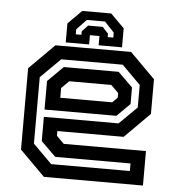

<svg xmlns="http://www.w3.org/2000/svg" viewBox="-51 -738 727 785"><g transform="rotate(5 313.0 -345.0)"><path d="M468.5 -540 571.5 -437V-294.5L468.5 -191.5H196.5V-172L227 -141.5H564.5V0H158L55 -103V-437L158 -540ZM425 -454.5 485 -395.5V-327.5L431.5 -274.5H136.5V-391.5L200 -454.5ZM439 -485H186.5L105.5 -404.5V-132L183 -54.5H506V-85.5H197L136.5 -145V-244.5H443L515.5 -316V-408.5ZM399.5 -398.5H227L196.5 -368V-328H409.5L430.5 -349V-368ZM374 -689.5 430 -633.5V-555.5H334V-593.5H295V-555.5H199V-633.5L255 -689.5ZM351.5 -654.5H277L237 -612.5V-592H260V-606L284 -632H344L368 -606V-592H391V-612.5Z"/></g></svg>

Font: Tourney SemiBold
Style: Regular
Weight: 600
Version: Version 1.015